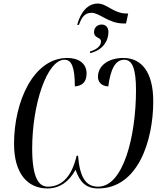

<svg xmlns="http://www.w3.org/2000/svg" viewBox="-20 -1050 908 1080"><path d="M414 -910H424C440 -955 458 -978 495 -978C540 -978 591 -918 674 -918H689L701 -974H693C618 -974 582 -1030 530 -1030C473 -1030 433 -981 414 -910ZM487 -761 486 -751C557 -767 590 -819 590 -870C590 -894 576 -912 552 -912C528 -912 509 -895 509 -870C509 -832 548 -843 548 -817C548 -790 521 -770 487 -761ZM247 10C314 10 368 -27 405 -95C429 -26 463 10 532 10C758 10 842 -262 842 -480C842 -645 776 -724 674 -724C590 -724 531 -681 531 -618C531 -593 546 -566 589 -564C602 -662 629 -714 679 -714C724 -714 745 -664 745 -543C745 -287 675 0 532 0C462 0 429 -53 419 -174H411C382 -48 321 0 249 0C197 0 161 -52 161 -215C161 -463 244 -714 343 -714C383 -714 401 -671 401 -564C443 -567 467 -589 467 -637C467 -695 420 -724 359 -724C167 -724 59 -477 59 -241C59 -74 135 10 247 10Z"/></svg>

Font: Noto Serif Display ExtraCondensed Medium
Style: Italic
Weight: 500
Width: 2
Italic angle: -12°
Designer: Monotype Design Team
Foundry: Monotype Imaging Inc.
Version: Version 2.009